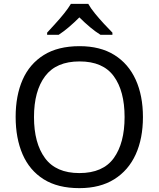

<svg xmlns="http://www.w3.org/2000/svg" viewBox="-20 -964 821 994"><path d="M720 -358Q720 -247 682.5 -164.5Q645 -82 571.5 -36Q498 10 391 10Q279 10 206 -36Q133 -82 97 -165Q61 -248 61 -359Q61 -469 97 -551Q133 -633 206.5 -679Q280 -725 392 -725Q499 -725 572 -679.5Q645 -634 682.5 -551.5Q720 -469 720 -358ZM156 -358Q156 -223 213 -145.5Q270 -68 391 -68Q513 -68 569 -145.5Q625 -223 625 -358Q625 -493 569 -569.5Q513 -646 392 -646Q271 -646 213.5 -569.5Q156 -493 156 -358ZM437 -944Q449 -922 471.5 -894.5Q494 -867 518.5 -840.5Q543 -814 562 -795V-784H500Q474 -800 446 -823.5Q418 -847 391 -874Q364 -847 337 -824Q310 -801 284 -784H224V-795Q242 -815 266 -841Q290 -867 312 -894.5Q334 -922 347 -944Z"/></svg>

Font: Noto IKEA Arabic
Style: Regular
Weight: 400
Designer: Monotype Design Team
Foundry: Monotype Imaging Inc.
Version: Version 1.200